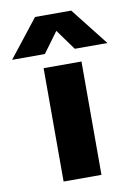

<svg xmlns="http://www.w3.org/2000/svg" viewBox="-167 -780 586 834"><g transform="rotate(-10 126.0 -363.0)"><path d="M47 -725.5H206.5L337 -559.5H193L127.5 -650L61 -559.5H-83.5ZM45 -500H212V0H45Z"/></g></svg>

Font: Overused Grotesk ExtraBold
Style: Regular
Weight: 800
Version: Version 0.004